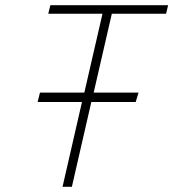

<svg xmlns="http://www.w3.org/2000/svg" viewBox="-20 -720 668 740"><path d="M411 -667 341 -363H514L503 -327H332L257 0H221L296 -327H125L134 -363H305L375 -667H166L174 -700H628L620 -667Z"/></svg>

Font: Cairo ExtraLight
Style: Italic
Weight: 275
Italic angle: -13°
Designer: Mohamed Gaber, Accademia di Belle Arti di Urbino and others
Foundry: Kief Type Foundry, Accademia di Belle Arti di Urbino and others
Version: Version 3.011